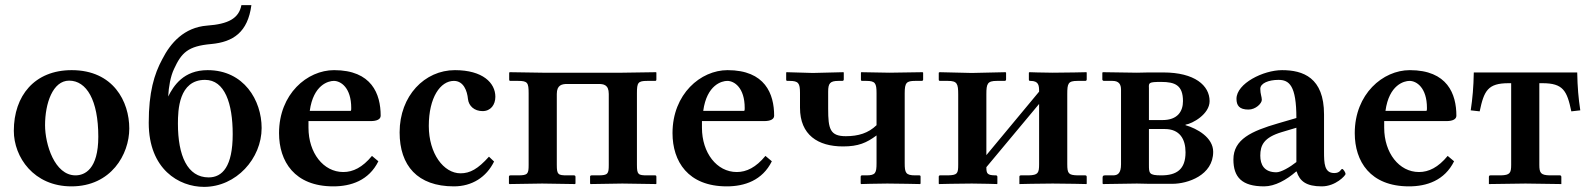

<svg xmlns="http://www.w3.org/2000/svg" viewBox="-20 -718 6220 750"><path d="M34 -207C34 -104 112 10 259 10C414 10 485 -115 485 -216C485 -321 423 -444 260 -444C115 -444 34 -344 34 -207ZM250 -403C318 -403 364 -327 364 -184C364 -57 311 -33 275 -33C193 -33 156 -155 156 -229C156 -314 186 -403 250 -403Z M561 -238C561 -57 679 12 777 12C903 12 1002 -99 1002 -218C1002 -326 933 -444 791 -444C697 -444 658 -383 637 -341C639 -379 646 -420 660 -449C689 -512 714 -538 805 -546C891 -554 948 -592 962 -698H923C913 -646 872 -624 789 -618C699 -611 646 -550 614 -487C582 -428 561 -357 561 -238ZM781 -406C858 -406 889 -314 889 -194C889 -68 849 -25 795 -25C712 -25 675 -110 675 -235C675 -287 678 -406 781 -406Z M1433 -109C1396 -64 1359 -46 1321 -46C1243 -46 1185 -121 1185 -219V-245H1428C1452 -245 1467 -252 1467 -266C1467 -351 1432 -444 1285 -444C1180 -444 1070 -351 1070 -198C1070 -88 1130 10 1282 10C1351 10 1421 -13 1458 -88ZM1190 -285C1204 -387 1263 -402 1284 -402C1311 -402 1352 -376 1352 -296C1352 -290 1352 -287 1350 -285Z M1910 -87 1890 -106C1847 -58 1816 -41 1779 -41C1713 -41 1655 -118 1655 -226C1655 -337 1700 -402 1753 -402C1791 -402 1805 -363 1808 -331C1811 -304 1833 -284 1865 -284C1897 -284 1915 -309 1915 -340C1915 -394 1866 -444 1757 -444C1639 -444 1541 -344 1541 -201C1541 -71 1611 10 1753 10C1824 10 1880 -26 1910 -87Z M2045 -353V-74C2045 -39 2042 -33 2004 -33H1974C1970 -33 1968 -31 1968 -28V-1L1970 1L2098 -1L2226 1L2228 -1V-27C2228 -31 2226 -33 2222 -33H2195C2160 -33 2155 -36 2155 -74V-351C2155 -386 2175 -390 2196 -390H2317C2337 -390 2358 -388 2358 -351V-74C2358 -39 2355 -33 2317 -33H2291C2287 -33 2285 -31 2285 -28V-1L2287 1L2411 -1L2543 1L2544 -1V-27C2544 -31 2543 -33 2539 -33H2508C2473 -33 2468 -36 2468 -74V-354C2468 -395 2472 -402 2508 -402H2539C2543 -402 2544 -404 2544 -408V-434L2543 -436L2411 -434H2099L1971 -436L1969 -434V-407C1969 -403 1971 -402 1974 -402H2004C2041 -402 2045 -395 2045 -353Z M2970 -109C2933 -64 2896 -46 2858 -46C2780 -46 2722 -121 2722 -219V-245H2965C2989 -245 3004 -252 3004 -266C3004 -351 2969 -444 2822 -444C2717 -444 2607 -351 2607 -198C2607 -88 2667 10 2819 10C2888 10 2958 -13 2995 -88ZM2727 -285C2741 -387 2800 -402 2821 -402C2848 -402 2889 -376 2889 -296C2889 -290 2889 -287 2887 -285Z M3404 -354V-229C3372 -198 3333 -186 3284 -186C3222 -186 3215 -215 3215 -293V-360C3215 -392 3222 -402 3255 -402H3270C3274 -402 3276 -404 3276 -408V-434L3275 -436L3155 -433L3052 -436L3051 -434V-407C3051 -403 3053 -402 3056 -402H3064C3099 -402 3105 -393 3105 -355V-297C3105 -191 3175 -146 3273 -146C3333 -146 3365 -160 3404 -189V-81C3404 -42 3400 -33 3364 -33H3347C3344 -33 3342 -31 3342 -27V-1L3344 1C3344 1 3406 -1 3446 -1C3483 -1 3574 1 3574 1L3576 -1V-28C3576 -31 3575 -33 3571 -33H3555C3518 -33 3514 -43 3514 -81V-354C3514 -395 3521 -402 3555 -402H3580C3584 -402 3586 -404 3586 -407V-434L3584 -436L3454 -434L3344 -436L3343 -434V-407C3343 -403 3345 -402 3348 -402H3364C3399 -402 3404 -393 3404 -354Z M3776 -433 3650 -436 3647 -434V-407C3647 -403 3649 -402 3653 -402H3683C3719 -402 3723 -391 3723 -349V-75C3723 -40 3720 -34 3683 -33H3652C3649 -33 3647 -31 3647 -28V-1L3648 1C3648 1 3726 -1 3776 -1C3815 -1 3875 1 3875 1L3876 -1V-27C3876 -31 3874 -33 3870 -33C3836 -33 3833 -40 3833 -65L4039 -312V-77C4039 -42 4035 -34 3998 -33H3968C3964 -33 3962 -31 3962 -28V1C3962 1 4041 -1 4092 -1C4143 -1 4224 1 4224 1L4225 -1V-27C4225 -31 4223 -33 4219 -33H4189C4154 -34 4149 -40 4149 -77V-350C4149 -392 4152 -402 4189 -402H4219C4223 -402 4225 -404 4225 -408V-434L4224 -436C4224 -436 4143 -434 4092 -434C4056 -434 4001 -436 4001 -436L3999 -434V-407C3999 -403 4001 -402 4005 -402C4038 -402 4039 -384 4039 -360L3833 -112V-350C3833 -391 3837 -402 3874 -402H3904C3908 -402 3910 -404 3910 -408V-434L3908 -436Z M4289 1 4421 -1 4468 0H4560C4619 0 4719 -33 4719 -125C4719 -181 4656 -216 4611 -229V-231C4638 -235 4705 -272 4705 -323C4705 -384 4647 -435 4524 -435H4467L4421 -434L4288 -436L4286 -434V-407C4286 -405 4289 -402 4292 -402H4326C4351 -402 4359 -388 4359 -368V-76C4359 -41 4346 -33 4328 -33H4296C4289 -33 4287 -30 4287 -24V-1ZM4468 -214H4530C4588 -214 4611 -175 4611 -123C4611 -56 4576 -33 4516 -33C4468 -33 4468 -41 4468 -75C4468 -76 4468 -76 4468 -77ZM4468 -249V-364C4468 -368 4468 -371 4468 -374C4467 -395 4467 -398 4516 -398C4570 -398 4601 -385 4601 -323C4601 -283 4580 -249 4521 -249Z M5043 -48H5045C5057 -10 5083 10 5143 10C5198 10 5236 -33 5236 -38C5236 -45 5227 -58 5223 -58C5217 -58 5216 -42 5192 -42C5153 -42 5152 -80 5152 -126V-271C5152 -415 5070 -444 4988 -444C4915 -444 4810 -392 4810 -332C4810 -306 4821 -290 4857 -290C4885 -290 4909 -314 4909 -328C4909 -340 4903 -351 4903 -371C4903 -393 4936 -406 4974 -406C5016 -406 5044 -384 5044 -257L4972 -236C4869 -206 4798 -174 4798 -95C4798 -26 4831 10 4918 10C4960 10 5005 -15 5043 -48ZM5044 -85C5019 -65 4984 -45 4966 -45C4918 -45 4903 -75 4903 -110C4903 -151 4917 -181 4987 -202L5044 -219Z M5635 -109C5598 -64 5561 -46 5523 -46C5445 -46 5387 -121 5387 -219V-245H5630C5654 -245 5669 -252 5669 -266C5669 -351 5634 -444 5487 -444C5382 -444 5272 -351 5272 -198C5272 -88 5332 10 5484 10C5553 10 5623 -13 5660 -88ZM5392 -285C5406 -387 5465 -402 5486 -402C5513 -402 5554 -376 5554 -296C5554 -290 5554 -287 5552 -285Z M6005 -393C6086 -393 6101 -364 6118 -283L6153 -287C6146 -333 6142 -377 6141 -435H5737C5736 -377 5732 -333 5725 -287L5760 -283C5777 -364 5792 -393 5873 -393H5883V-74C5883 -42 5878 -34 5843 -33H5802C5798 -33 5796 -31 5796 -27V1L5939 -1L6079 1V-27C6079 -30 6077 -33 6074 -33H6033C5999 -34 5993 -42 5993 -74V-393Z"/></svg>

Font: Libertinus Serif Semibold
Style: Regular
Weight: 600
Designer: Philipp H. Poll, Khaled Hosny
Foundry: Caleb Maclennan
Version: Version 7.050;RELEASE